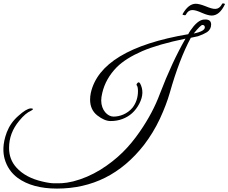

<svg xmlns="http://www.w3.org/2000/svg" viewBox="-38 -849 1336 1123"><path d="M1120 -637C1141 -644 1158 -652 1173 -661C1189 -672 1197 -687 1197 -707C1196 -726 1185 -735 1163 -735C1148 -735 1127 -733 1095 -696C1080 -677 1069 -662 1063 -649C721 -591 531 -476 493 -305C490 -291 489 -278 489 -266C489 -227 503 -196 531 -174C559 -152 585 -141 609 -141C634 -141 657 -145 678 -153C721 -169 753 -198 776 -241C801 -288 799 -327 782 -360C776 -370 770 -370 763 -360C760 -356 760 -353 761 -351C766 -346 769 -335 769 -316C769 -279 758 -246 737 -219C706 -182 662 -167 626 -167C591 -167 554 -205 554 -261C554 -274 556 -289 560 -305C573 -361 601 -411 645 -456C680 -491 730 -522 794 -550C857 -577 941 -601 1047 -623C994 -531 944 -423 897 -300C870 -227 831 -153 779 -78C718 10 650 81 549 144C498 175 445 198 390 212C337 225 309 223 278 223C263 223 240 220 211 213C145 198 94 171 58 131C29 99 15 61 15 16C15 -43 35 -95 74 -142C99 -173 122 -192 143 -201C152 -206 156 -209 154 -212C153 -214 149 -215 142 -215C124 -214 100 -199 69 -171C38 -144 16 -112 2 -76C-25 -5 -20 47 -11 80C2 126 27 163 66 192C123 233 199 254 295 254C502 254 671 169 804 -1C840 -48 871 -99 897 -154C923 -210 942 -261 955 -306C992 -437 1033 -544 1078 -628ZM1095 -653C1122 -686 1139 -703 1146 -703C1154 -703 1159 -699 1160 -691C1162 -675 1140 -662 1095 -653ZM1200 -758C1231 -758 1257 -780 1278 -825L1276 -827C1268 -830 1262 -830 1261 -826C1240 -787 1214 -792 1163 -813C1140 -822 1121 -827 1107 -827C1078 -827 1052 -806 1029 -765L1033 -762C1042 -759 1048 -759 1049 -763C1068 -799 1094 -796 1145 -773C1168 -763 1187 -758 1200 -758Z"/></svg>

Font: VL Great Vibes
Style: Regular
Weight: 400
Designer: Robert E. Leuschke
Foundry: Robert E. Leuschke
Version: Version 1.001